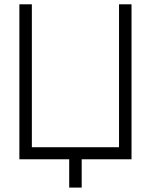

<svg xmlns="http://www.w3.org/2000/svg" viewBox="-20 -740 701 892"><path d="M301.5 131.5V0H70V-720H128V-56H533V-720H591V0H359.5V131.5Z"/></svg>

Font: Vela Sans Light
Style: Regular
Weight: 300
Designer: Principal design: Mikhail Sharanda - project Manrope.
Design modification: Ravid Balaliev
Foundry: Mikhail Sharanda
Version: Version 1.001